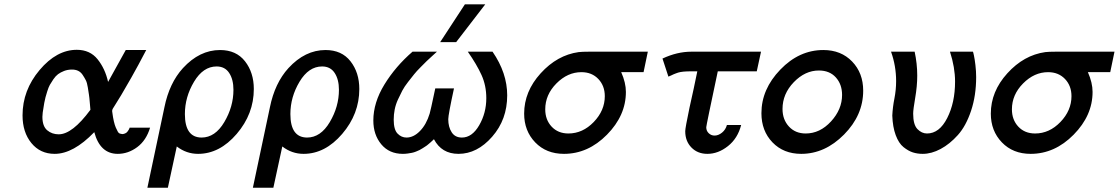

<svg xmlns="http://www.w3.org/2000/svg" viewBox="-20 -715 5256 902"><path d="M85.9 -172.9Q85.9 -291 166 -386Q246.1 -481 340.8 -481Q402.8 -481 438.5 -436.5Q474.1 -392.1 487.8 -330.1L570.8 -480H667Q628.9 -406.7 596.9 -350.3Q564.9 -293.9 549.6 -268.6Q534.2 -243.2 523.7 -226.6Q513.2 -210 510 -204.6Q506.8 -199.2 506.8 -192.9Q506.8 -191.9 507.3 -189.9Q507.8 -188 507.8 -186Q513.7 -140.1 523.9 -116Q534.2 -91.8 540 -88.9Q545.9 -85.9 556.2 -85Q563 -85.9 569.1 -88.9Q575.2 -91.8 578.6 -96.4Q582 -101.1 584.5 -105Q586.9 -108.9 587.9 -111.8L588.9 -115.2H685.1Q667 -55.2 624.5 -23.7Q582 7.8 533.2 7.8Q450.2 7.8 422.9 -94.2Q324.7 7.8 236.8 7.8Q168.9 7.8 127.4 -43Q85.9 -93.8 85.9 -172.9ZM179.2 -166Q179.2 -122.1 201.7 -103Q224.1 -84 255.9 -84Q319.8 -84 404.8 -199.2Q403.8 -207 401.9 -232.4Q399.9 -257.8 397.9 -270Q396 -282.2 392.6 -304.2Q389.2 -326.2 383.1 -338.1Q377 -350.1 368.4 -363Q359.9 -376 347.4 -382.1Q335 -388.2 317.9 -388.2Q297.9 -388.2 281 -381.6Q264.2 -375 252.7 -366.5Q241.2 -357.9 230.7 -342.5Q220.2 -327.1 214.1 -316.2Q208 -305.2 201.9 -285.6Q195.8 -266.1 193.8 -258.1Q191.9 -250 188 -231.9L185.1 -213.9Q179.2 -182.1 179.2 -166Z M672.4 167 752.4 -210.9Q775.4 -324.7 839.4 -395Q917.5 -480 1013.7 -480Q1089.8 -480 1131.1 -427Q1172.4 -374 1172.4 -296.9Q1172.4 -179.7 1092 -85.9Q1011.7 7.8 910.6 7.8Q855.5 7.8 810.5 -26.9L768.6 167ZM848.6 -179.2Q848.6 -69.3 926.8 -68.8Q990.7 -68.8 1033.7 -141.4Q1076.7 -213.9 1076.7 -293Q1076.7 -341.8 1056.6 -372.3Q1036.6 -402.8 997.6 -402.8Q934.6 -402.8 891.6 -331.1Q848.6 -259.3 848.6 -179.2Z M1168 167 1248 -210.9Q1271 -324.7 1335 -395Q1413.1 -480 1509.3 -480Q1585.4 -480 1626.7 -427Q1668 -374 1668 -296.9Q1668 -179.7 1587.6 -85.9Q1507.3 7.8 1406.2 7.8Q1351.1 7.8 1306.2 -26.9L1264.2 167ZM1344.2 -179.2Q1344.2 -69.3 1422.4 -68.8Q1486.3 -68.8 1529.3 -141.4Q1572.3 -213.9 1572.3 -293Q1572.3 -341.8 1552.2 -372.3Q1532.2 -402.8 1493.2 -402.8Q1430.2 -402.8 1387.2 -331.1Q1344.2 -259.3 1344.2 -179.2Z M1733.9 -148.9Q1733.9 -232.9 1785.9 -317.9Q1837.9 -402.8 1918 -472.2H2032.7Q2030.8 -470.2 2011.7 -453.1Q1992.7 -436 1984.6 -428Q1976.6 -419.9 1956.5 -399.9Q1936.5 -379.9 1925.5 -366Q1914.6 -352.1 1897.2 -330.1Q1879.9 -308.1 1869.9 -289.1Q1859.9 -270 1849.4 -247.1Q1838.9 -224.1 1834.2 -200.4Q1829.6 -176.8 1829.6 -152.8Q1829.6 -106 1847.7 -87.4Q1865.7 -68.8 1889.6 -68.8Q1922.9 -68.8 1952.9 -99.4Q1982.9 -129.9 1998.5 -181.2Q2001.5 -189 2024.9 -299.8H2112.8Q2085.9 -175.8 2085.9 -154.8Q2085.9 -118.7 2101.8 -93.8Q2117.7 -68.8 2149.9 -68.8Q2197.8 -68.8 2231.2 -126.5Q2264.6 -184.1 2264.6 -253.9Q2264.6 -313 2242.2 -362.5Q2219.7 -412.1 2177.7 -472.2H2293.9Q2362.8 -372.1 2362.8 -267.1Q2362.8 -153.3 2292.2 -72.8Q2221.7 7.8 2133.8 7.8Q2054.7 7.8 2018.6 -61Q2017.6 -60.1 2011.2 -54Q2004.9 -47.9 2002.4 -45.9Q2000 -43.9 1992.4 -37.4Q1984.9 -30.8 1979.7 -27.8Q1974.6 -24.9 1966.1 -19Q1957.5 -13.2 1950.7 -10Q1943.8 -6.8 1934.3 -2.9Q1924.8 1 1915.3 2.9Q1905.8 4.9 1894.8 6.3Q1883.8 7.8 1872.6 7.8Q1808.6 7.8 1771.2 -37.1Q1733.9 -82 1733.9 -148.9ZM2047.9 -517.1 2164.1 -694.8H2259.8L2123 -517.1Z M2442.4 -181.2Q2442.4 -285.2 2520 -370.6Q2597.7 -456.1 2698.2 -470.2Q2714.4 -472.2 2747.6 -472.2H3023.4L3003.4 -376H2898.4Q2920.4 -326.2 2920.4 -283.2Q2920.4 -172.4 2831.5 -82.3Q2742.7 7.8 2629.4 7.8Q2546.4 7.8 2494.4 -46.1Q2442.4 -100.1 2442.4 -181.2ZM2541.5 -201.2Q2541.5 -152.3 2571.5 -120.1Q2601.6 -87.9 2650.4 -87.9Q2717.3 -87.9 2769.3 -141.8Q2821.3 -195.8 2821.3 -263.2Q2821.3 -312 2790.8 -344Q2760.3 -376 2711.4 -376Q2646.5 -376 2594 -323Q2541.5 -270 2541.5 -201.2Z M3092.3 -439.9Q3161.1 -472.2 3228 -472.2H3555.2L3535.2 -379.9H3352.1Q3297.9 -125 3297.9 -117.2Q3297.9 -100.1 3309.6 -89.1Q3321.3 -78.1 3336.9 -78.1Q3355 -78.1 3372.1 -92Q3389.2 -106 3395 -127.9H3461.9Q3445.8 -64.9 3399.9 -28.6Q3354 7.8 3303.2 7.8Q3257.3 7.8 3228.3 -22Q3199.2 -51.8 3199.2 -98.1V-99.1Q3199.2 -113.3 3219.2 -209Q3240.2 -301.8 3255.9 -379.9H3222.2Q3212.4 -379.9 3204.3 -379.4Q3196.3 -378.9 3190.2 -378.4Q3184.1 -377.9 3176.5 -376.5Q3168.9 -375 3166 -374Q3163.1 -373 3155 -370.1Q3147 -367.2 3145 -366.2Q3143.1 -365.2 3133.1 -360.6Q3123 -356 3120.1 -355Z M3557.1 -183.1Q3557.1 -295.9 3645.8 -387.9Q3734.4 -480 3848.1 -480Q3931.2 -480 3983.2 -426Q4035.2 -372.1 4035.2 -289.1Q4035.2 -173.8 3945.3 -83Q3855.5 7.8 3744.1 7.8Q3661.1 7.8 3609.1 -46.1Q3557.1 -100.1 3557.1 -183.1ZM3656.2 -203.1Q3656.2 -153.3 3686.3 -120.6Q3716.3 -87.9 3765.1 -87.9Q3832 -87.9 3884 -144.5Q3936 -201.2 3936 -269Q3936 -318.8 3906.7 -351.3Q3877.4 -383.8 3827.1 -383.8Q3762.2 -383.8 3709.2 -328.9Q3656.2 -273.9 3656.2 -203.1Z M4166 -472.2H4276.9Q4289.1 -416 4289.1 -359.9Q4289.1 -310.1 4279.5 -255.1Q4270 -200.2 4270 -181.2Q4270 -129.4 4290 -108.6Q4310.1 -87.9 4335 -87.9Q4393.1 -87.9 4429.9 -160.4Q4466.8 -232.9 4466.8 -332Q4466.8 -397.9 4442.9 -472.2H4550.8Q4551.8 -471.2 4555.4 -454.6Q4559.1 -438 4562.5 -408.9Q4565.9 -379.9 4565.9 -353Q4565.9 -266.1 4542 -194.6Q4518.1 -123 4480 -80.6Q4441.9 -38.1 4398.9 -15.1Q4356 7.8 4314.9 7.8Q4290 7.8 4268.6 1Q4247.1 -5.9 4224.6 -23.9Q4202.1 -42 4188 -80.1Q4173.8 -118.2 4171.9 -171.9Q4173.8 -211.9 4181.9 -252.4Q4189.9 -293 4189.9 -334Q4189.9 -405.3 4166 -472.2Z M4634.8 -181.2Q4634.8 -285.2 4712.4 -370.6Q4790 -456.1 4890.6 -470.2Q4906.7 -472.2 4939.9 -472.2H5215.8L5195.8 -376H5090.8Q5112.8 -326.2 5112.8 -283.2Q5112.8 -172.4 5023.9 -82.3Q4935.1 7.8 4821.8 7.8Q4738.8 7.8 4686.8 -46.1Q4634.8 -100.1 4634.8 -181.2ZM4733.9 -201.2Q4733.9 -152.3 4763.9 -120.1Q4793.9 -87.9 4842.8 -87.9Q4909.7 -87.9 4961.7 -141.8Q5013.7 -195.8 5013.7 -263.2Q5013.7 -312 4983.2 -344Q4952.6 -376 4903.8 -376Q4838.9 -376 4786.4 -323Q4733.9 -270 4733.9 -201.2Z"/></svg>

Font: CMU Bright
Style: SemiBoldOblique
Weight: 600
Italic angle: -12°
Version: Version 0.7.0